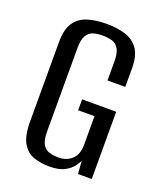

<svg xmlns="http://www.w3.org/2000/svg" viewBox="-118 -675 637 762"><g transform="rotate(20 200.5 -294.0)"><path d="M181 11Q145 11 115 1Q85 -9 66.5 -39.5Q48 -70 48 -132V-467Q48 -521 68 -549.5Q88 -578 122.5 -588.5Q157 -599 202 -599Q247 -599 281.5 -588Q316 -577 336 -549Q356 -521 356 -467V-389H281V-469Q281 -504 271 -521.5Q261 -539 243.5 -544.5Q226 -550 203 -550Q180 -550 162.5 -544.5Q145 -539 135 -521.5Q125 -504 125 -469V-117Q125 -81 135 -63.5Q145 -46 162.5 -40.5Q180 -35 203 -35Q237 -35 259 -56Q281 -77 281 -117V-238H212V-284H356V0H298L294 -54Q291 -48 287.5 -42.5Q284 -37 281 -33Q268 -14 244 -1.5Q220 11 181 11Z"/></g></svg>

Font: Alumni Sans Thin Medium
Style: Regular
Weight: 500
Version: Version 1.018